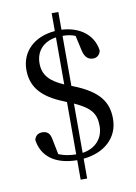

<svg xmlns="http://www.w3.org/2000/svg" viewBox="-101 -887 763 1077"><g transform="rotate(-10 280.5 -348.0)"><path d="M269 126H306V13C424 2 507 -70 507 -179C507 -271 466 -340 317 -398L309 -401V-686C335 -686 357 -683 381 -673L400 -588C409 -543 433 -531 457 -531C477 -531 495 -544 500 -569C488 -659 413 -716 309 -721V-822H271V-720C155 -711 76 -639 76 -533C76 -432 135 -371 248 -325L269 -316V-18C230 -19 200 -24 170 -37L153 -122C147 -161 129 -173 102 -173C81 -173 64 -163 57 -138C70 -43 143 14 269 15ZM306 -301C399 -259 426 -222 426 -153C426 -81 380 -31 306 -20ZM271 -416C192 -450 155 -490 155 -556C155 -628 201 -674 271 -684Z"/></g></svg>

Font: Source Han Serif CN Medium
Style: Regular
Weight: 500
Designer: Ryoko NISHIZUKA 西塚涼子 (kana & ideographs); Frank Grießhammer (Latin, Greek & Cyrillic); Wenlong ZHANG 张文龙 (bopomofo); San
Foundry: Adobe
Version: Version 2.002;hotconv 1.1.0;makeotfexe 2.6.0